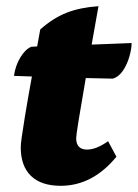

<svg xmlns="http://www.w3.org/2000/svg" viewBox="-20 -588 445 620"><path d="M176 12Q113 12 80 -20Q47 -52 47 -112Q47 -122 50 -144Q53 -166 60.5 -212Q68 -258 83 -341L25 -343Q30 -377 46 -403Q62 -429 81 -437L100 -438Q105 -463 110 -493Q152 -530 195.5 -547Q239 -564 298 -568Q286 -501 276 -444L405 -449Q405 -431 398 -406Q391 -381 377.5 -360.5Q364 -340 344 -334L257 -336Q226 -158 226 -142Q226 -105 261 -105Q291 -105 329 -132L356 -82Q279 12 176 12Z"/></svg>

Font: Petrona Black
Style: Italic
Weight: 900
Italic angle: -9°
Designer: Ringo R. Seeber
Foundry: Ringo R. Seeber
Version: Version 2.001; ttfautohint (v1.8.3)